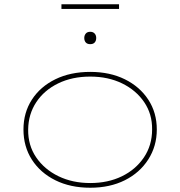

<svg xmlns="http://www.w3.org/2000/svg" viewBox="-20 -870 845 900"><path d="M403 10Q310 10 239.5 -25Q169 -60 129.5 -121.5Q90 -183 90 -263Q90 -342 129.5 -403Q169 -464 239.5 -498.5Q310 -533 403 -533Q495 -533 565 -498.5Q635 -464 675 -403Q715 -342 715 -263Q715 -185 675 -122.5Q635 -60 565 -25Q495 10 403 10ZM403 -12Q486 -12 551 -43.5Q616 -75 654.5 -132Q693 -189 693 -263Q694 -335 656 -391Q618 -447 552.5 -479Q487 -511 403 -511Q318 -511 252.5 -479Q187 -447 150 -391Q113 -335 112 -263Q111 -189 149.5 -132.5Q188 -76 254 -44Q320 -12 403 -12ZM403 -663Q389 -663 382 -671Q375 -679 375 -692Q375 -704 382 -712.5Q389 -721 403 -721Q416 -721 423.5 -713Q431 -705 431 -692Q431 -679 424 -671Q417 -663 403 -663ZM268 -828V-850H538V-828Z"/></svg>

Font: Lexend Giga Thin
Style: Regular
Weight: 250
Version: Version 1.007